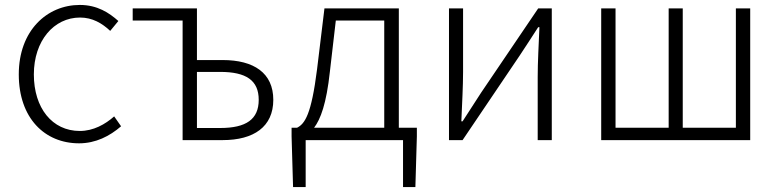

<svg xmlns="http://www.w3.org/2000/svg" viewBox="-20 -567 3156 777"><path d="M300 13C367 13 424 -16 470 -56L442 -96C406 -64 358 -37 303 -37C191 -37 117 -130 117 -266C117 -402 198 -496 304 -496C354 -496 393 -473 426 -442L459 -482C422 -515 374 -547 303 -547C171 -547 56 -444 56 -266C56 -89 161 13 300 13Z M719 0H881C1007 0 1086 -54 1086 -163C1086 -272 1007 -324 881 -324H777V-533H517V-484H719ZM777 -49V-276H871C976 -276 1027 -242 1027 -163C1027 -84 976 -49 871 -49Z M1339 -484H1535V-50H1251C1277 -84 1301 -147 1315 -277ZM1594 -50V-533H1293L1263 -286C1240 -104 1214 -66 1182 -50H1160V-15L1166 190H1217V0H1611V190H1661L1667 -15V-50Z M1797 0H1852L2083 -342C2104 -374 2137 -424 2158 -457H2163C2160 -386 2156 -315 2156 -256V0H2213V-533H2158L1927 -192C1906 -159 1873 -109 1852 -76H1847C1850 -147 1854 -219 1854 -276V-533H1797Z M2413 0H3016V-533H2958V-50H2743V-533H2686V-50H2471V-533H2413Z"/></svg>

Font: Noto Sans JP Light
Style: Regular
Weight: 300
Designer: Ryoko NISHIZUKA (kana & ideographs); Paul D. Hunt (Latin, Greek & Cyrillic); Wenlong ZHANG (bopomofo); Sandoll Communica
Foundry: Adobe Systems Incorporated
Version: Version 1.004;PS 1.004;hotconv 1.0.82;makeotf.lib2.5.63406